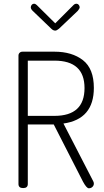

<svg xmlns="http://www.w3.org/2000/svg" viewBox="-20 -1008 556 1029"><path d="M79 -22V-710Q79 -719 85 -725Q91 -731 101 -731H272Q366 -731 424.5 -685.5Q483 -640 483 -537Q483 -369 320 -346L480 -36Q483 -30 483 -24Q483 -14 475.5 -6.5Q468 1 456 1Q444 1 425 -34L268 -341H129V-22Q129 0 104 0Q79 0 79 -22ZM129 -387H272Q433 -387 433 -536Q433 -683 272 -683H129ZM145 -969Q145 -976 150 -982Q155 -988 162 -988Q170 -988 177 -981L276 -883L374 -981Q381 -988 390 -988Q397 -988 402 -982Q407 -976 407 -969Q407 -962 397 -950L296 -854Q284 -844 276 -844Q265 -844 255 -854L155 -950Q145 -960 145 -969Z"/></svg>

Font: Terminal Dosis
Style: Light
Weight: 300
Designer: EdgarTolentino, PabloImpallari, IginoMarini
Foundry: EdgarTolentino, PabloImpallari, IginoMarini
Version: Version 1.006